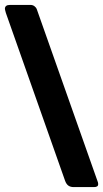

<svg xmlns="http://www.w3.org/2000/svg" viewBox="-21 -762 421 782"><path d="M244 -26 3 -709Q-1 -723 -1 -726Q-1 -742 20 -742H103Q112 -742 119 -737Q126 -732 129 -724L378 -19Q379 -16 379 -12Q379 0 362 0H279Q266 0 257.5 -6Q249 -12 244 -26Z"/></svg>

Font: Libre Franklin Black
Style: Regular
Weight: 900
Designer: Pablo Impallari, Rodrigo Fuenzalida
Foundry: Impallari Type
Version: Version 1.002; ttfautohint (v1.5)